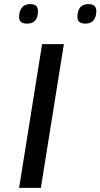

<svg xmlns="http://www.w3.org/2000/svg" viewBox="-20 -915 489 935"><path d="M73 0 185 -700H291L179 0ZM396 -800Q357 -800 357 -832Q357 -862 370 -878.5Q383 -895 411 -895Q449 -895 449 -862Q449 -833 436 -816.5Q423 -800 396 -800ZM112 -800Q73 -800 73 -831Q73 -861 86.5 -878Q100 -895 127 -895Q165 -895 165 -862Q165 -800 112 -800Z"/></svg>

Font: Georama ExtraExtended
Style: Italic
Weight: 400
Width: 8
Italic angle: -9°
Designer: Jean-Baptiste Levee
Foundry: Production Type
Version: Version 1.000